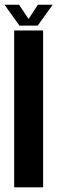

<svg xmlns="http://www.w3.org/2000/svg" viewBox="-32 -806 247 826"><path d="M29 0V-675H153.5V0ZM51.5 -696 -12.5 -785.5H50L91 -724.5L131 -785.5H194.5L130.5 -696Z"/></svg>

Font: Anybody Condensed SemiBold
Style: Regular
Weight: 600
Width: 3
Designer: Tyler Finck
Foundry: Etcetera Type Company
Version: Version 1.010; ttfautohint (v1.8.3) -l 8 -r 50 -G 200 -x 14 